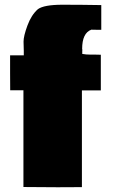

<svg xmlns="http://www.w3.org/2000/svg" viewBox="-20 -787 476 808"><path d="M80.1 -572.8 79.1 -611.8Q79.1 -635.3 95.5 -679.7Q111.8 -724.1 139.6 -748.5Q165.5 -767.1 242.9 -767.1Q320.3 -767.1 406.2 -765.6V-661.6H389.6Q372.1 -661.6 364.3 -662.1Q325.7 -647.9 325.7 -581.1Q326.7 -578.1 326.7 -576.9Q326.7 -575.7 326.2 -573.7V-560.1Q341.8 -557.1 362.3 -557.1H384.3Q397 -557.1 404.3 -556.6V-406.7H324.7V0.5L222.7 1Q177.2 1 78.6 0V-407.2H22.9L22.5 -481V-554.2H80.1Z"/></svg>

Font: Bowlby One
Style: Regular
Weight: 400
Designer: vernon adams
Foundry: vernon adams
Version: Version 1.001